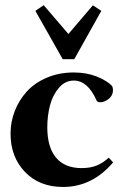

<svg xmlns="http://www.w3.org/2000/svg" viewBox="-20 -724 481 755"><path d="M226.6 -491.2 119.1 -681.2 151.9 -703.6 249 -590.3 345.2 -703.1 378.4 -681.2 272 -491.2ZM228 11.2Q134.8 11.2 78.1 -47.9Q21.5 -106.9 21.5 -198.7Q21.5 -245.1 38.3 -288.1Q55.2 -331.1 85.9 -364.7Q116.7 -398.4 164.6 -418.7Q212.4 -439 270 -439Q321.3 -439 361.6 -422.6Q401.9 -406.2 420.9 -385.7Q424.3 -377.9 424.3 -369.6Q424.3 -348.6 407.5 -335.2Q390.6 -321.8 373.5 -321.8Q361.8 -321.8 358.9 -330.6Q324.7 -407.2 270 -407.2Q235.8 -407.2 211.4 -378.4Q187 -349.6 176.5 -309.3Q166 -269 166 -223.6Q166 -145 200.4 -104Q234.9 -63 300.8 -63Q336.4 -63 361.1 -73.5Q385.7 -84 407.7 -104L424.8 -85.4Q342.3 11.2 228 11.2Z"/></svg>

Font: Elstob 14pt
Style: Bold
Weight: 700
Designer: Peter S. Baker
Version: Version 1.015